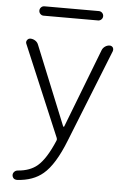

<svg xmlns="http://www.w3.org/2000/svg" viewBox="-61 -766 679 1016"><g transform="rotate(5 278.5 -258.0)"><path d="M132.8 -671.9Q123 -671.9 115.7 -679.2Q108.4 -686.5 108.4 -696.8Q108.4 -707 115.7 -714.4Q123 -721.7 132.8 -721.7H421.9Q432.6 -721.7 439.9 -714.4Q447.3 -707 447.3 -696.8Q447.3 -686.5 439.9 -679.2Q432.6 -671.9 421.9 -671.9ZM287.1 -97.7Q288.1 -95.7 290 -95.7Q292 -95.7 293 -97.7L455.1 -517.6Q460 -529.3 471.2 -537.1Q482.4 -544.9 496.1 -544.9Q505.9 -544.9 512.7 -536.1Q515.6 -530.3 515.6 -525.4Q515.6 -521.5 514.6 -517.6L318.4 -25.4Q266.6 106.4 207 156.2Q154.3 201.2 69.3 206.1Q68.4 206.1 67.4 206.1Q57.6 206.1 50.8 200.2Q43 192.4 43 181.6Q43 171.9 50.8 164.1Q57.6 157.2 68.4 156.2Q132.8 151.4 171.9 118.2Q216.8 80.1 258.8 -19.5Q261.7 -26.4 258.8 -33.2L54.7 -516.6Q50.8 -526.4 57.1 -535.6Q63.5 -544.9 74.2 -544.9Q87.9 -544.9 100.1 -537.1Q112.3 -529.3 117.2 -515.6Z"/></g></svg>

Font: irohamaru Light
Style: Regular
Weight: 200
Designer: [Source Han Sans]
Ryoko NISHIZUKA  (kana & ideographs); Paul D. Hunt (Latin, Greek & Cyrillic); Wenlong ZHANG  (bopomofo
Version: Version 1.01